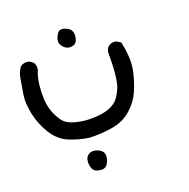

<svg xmlns="http://www.w3.org/2000/svg" viewBox="-82 -260 664 673"><g transform="rotate(-15 250.0 76.0)"><path d="M200 332Q181 332 174 319.5Q167 307 167 291Q167 275 179 266.5Q191 258 209.5 263Q228 268 233 281.5Q238 295 230 315Q222 335 200 332ZM195 213Q156 211 120 199.5Q84 188 58.5 154.5Q33 121 20 79.5Q7 38 10 3.5Q13 -31 14.5 -52Q16 -73 27 -91Q39 -102 58 -100L73 -92Q83 -81 81 -64Q73 -39 72.5 -11.5Q72 16 75 39Q78 62 86 81.5Q94 101 109 120.5Q124 140 152 146Q180 152 208.5 150.5Q237 149 262.5 142Q288 135 305 120.5Q322 106 333 71.5Q344 37 335 -60Q336 -73 344 -81Q355 -91 372 -89L388 -81Q397 -54 401.5 -24Q406 6 401 37.5Q396 69 385.5 100.5Q375 132 348.5 160.5Q322 189 281 200Q240 211 195 213ZM206 -111Q192 -113 182 -125Q172 -137 176 -152.5Q180 -168 187.5 -175.5Q195 -183 213.5 -177.5Q232 -172 236.5 -157.5Q241 -143 235.5 -127Q230 -111 206 -111Z"/></g></svg>

Font: NaniFont Regular
Style: Regular
Weight: 400
Designer: Nanigashitei
Version: Version 1.036